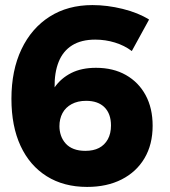

<svg xmlns="http://www.w3.org/2000/svg" viewBox="-20 -728 670 756"><path d="M499 -527Q470 -549 432.5 -560.5Q395 -572 355 -572Q300 -572 264 -549.5Q228 -527 211 -484.5Q194 -442 195 -384Q220 -420 260.5 -440.5Q301 -461 358 -461Q426 -461 476 -432.5Q526 -404 553.5 -353Q581 -302 581 -233Q581 -159 549 -105Q517 -51 459 -21.5Q401 8 323 8Q231 8 164 -34Q97 -76 61 -153.5Q25 -231 25 -339Q25 -451 64.5 -534Q104 -617 175.5 -662.5Q247 -708 344 -708Q402 -708 463 -693Q524 -678 567 -651ZM319 -331Q286 -331 262 -318Q238 -305 226 -282.5Q214 -260 214 -231Q214 -212 220 -194.5Q226 -177 238.5 -163Q251 -149 270.5 -141.5Q290 -134 316 -134Q348 -134 370 -145.5Q392 -157 404.5 -179.5Q417 -202 417 -234Q417 -280 391.5 -305.5Q366 -331 319 -331Z"/></svg>

Font: Alexandria
Style: Bold
Weight: 700
Designer: Mohamed Gaber
Foundry: Kief Type Foundry
Version: Version 5.100